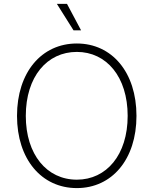

<svg xmlns="http://www.w3.org/2000/svg" viewBox="-20 -962 793 992"><path d="M377 9.8C558.1 9.8 685.1 -138.2 685.1 -363.3C685.1 -588.9 558.1 -737.3 377 -737.3C194.8 -737.3 67.9 -588.4 67.9 -363.3C67.9 -139.2 194.8 9.8 377 9.8ZM377 -33.7C221.7 -33.7 113.3 -163.6 113.3 -363.3C113.3 -565.9 223.1 -693.8 377 -693.8C530.3 -693.8 639.6 -564.9 639.6 -363.3C639.6 -162.1 530.3 -33.7 377 -33.7ZM359.9 -805.2H398.9L326.2 -941.9H273.9Z"/></svg>

Font: Raveo ExtraLight
Style: Regular
Weight: 200
Designer: Jakub Foglar, Rasmus Andersson (Inter)
Foundry: Jakubfoglar.com
Version: Version 1.100;Glyphs 3.2.3 (3260)